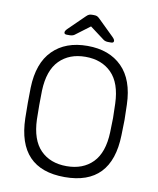

<svg xmlns="http://www.w3.org/2000/svg" viewBox="-95 -954 853 1038"><g transform="rotate(10 331.0 -435.0)"><path d="M331 10Q74 10 67 -266Q66 -296 66 -350Q66 -404 67 -434Q71 -570 141 -640Q211 -710 331 -710Q451 -710 521 -640Q591 -570 595 -434Q597 -374 597 -350Q597 -326 595 -266Q588 10 331 10ZM331 -50Q421 -50 474.5 -104.5Q528 -159 532 -271Q534 -331 534 -350Q534 -369 532 -429Q528 -541 474 -595.5Q420 -650 331 -650Q242 -650 188 -595.5Q134 -541 130 -429Q129 -399 129 -350Q129 -301 130 -271Q134 -159 187.5 -104.5Q241 -50 331 -50ZM209 -750Q195 -750 195 -761Q195 -769 207 -781L294 -866Q303 -875 310 -877.5Q317 -880 326 -880H336Q346 -880 352.5 -877.5Q359 -875 368 -866L455 -781Q467 -769 467 -761Q467 -750 453 -750H436Q429 -750 422 -752Q415 -754 411 -757L331 -817L251 -757Q247 -754 240 -752Q233 -750 226 -750Z"/></g></svg>

Font: Rubik AZ
Style: Regular
Weight: 300
Designer: Hubert and Fischer
Foundry: Hubert & Fischer
Version: Version 2.000